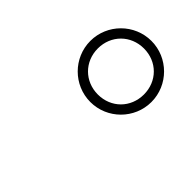

<svg xmlns="http://www.w3.org/2000/svg" viewBox="-50 -947 533 533"><g transform="rotate(-45 217.0 -680.0)"><path d="M194 -680C194 -614 248 -560 314 -560C380 -560 434 -614 434 -680C434 -746 380 -800 314 -800C248 -800 194 -746 194 -680ZM223.5 -680C223.5 -731.5 262.5 -770.5 314 -770.5C365.5 -770.5 404.5 -731.5 404.5 -680C404.5 -628 365.5 -589.5 314 -589.5C262.5 -589.5 223.5 -628 223.5 -680Z"/></g></svg>

Font: Bodoni* 72pt Medium
Style: Italic
Weight: 500
Italic angle: -13°
Version: Version 2.3